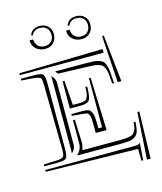

<svg xmlns="http://www.w3.org/2000/svg" viewBox="-109 -789 752 889"><g transform="rotate(-15 266.5 -344.5)"><path d="M290.5 -675.8Q301.8 -707.5 338.9 -707.5Q363.3 -707.5 378.4 -693.1Q393.6 -678.7 393.6 -654.8Q393.6 -629.4 378.4 -613.8Q363.3 -598.1 338.9 -598.1Q311.5 -598.1 294.4 -613.8Q277.3 -629.4 277.3 -654.8H294.9Q294.9 -634.8 307.1 -622.8Q319.3 -610.8 338.9 -610.8Q358.9 -610.8 370.6 -623Q382.3 -635.3 382.3 -654.8Q382.3 -674.8 370.4 -686.5Q358.4 -698.2 338.9 -698.2Q308.1 -698.2 297.9 -672.9ZM115.7 -675.8Q127 -707.5 164.1 -707.5Q188.5 -707.5 203.6 -693.1Q218.8 -678.7 218.8 -654.8Q218.8 -629.4 203.6 -613.8Q188.5 -598.1 164.1 -598.1Q136.7 -598.1 119.6 -613.8Q102.5 -629.4 102.5 -654.8H120.1Q120.1 -634.8 132.3 -622.8Q144.5 -610.8 164.1 -610.8Q184.1 -610.8 195.8 -623Q207.5 -635.3 207.5 -654.8Q207.5 -674.8 195.6 -686.5Q183.6 -698.2 164.1 -698.2Q133.3 -698.2 123 -672.9ZM210 -432.6 218.8 -314.5H252.4Q270 -314.9 277.8 -318.4Q285.6 -321.8 291 -335.9Q296.4 -350.1 296.4 -379.9L305.2 -379.4Q304.7 -328.6 294.9 -315.2Q285.2 -301.8 252.4 -301.8H201.2V-432.6ZM446.8 -362.8 432.1 -586.9 440.4 -587.9 464.4 -362.8ZM429.2 -362.8H420.4L419.4 -379.4Q418 -401.4 416.3 -414.3Q414.6 -427.2 409.7 -438Q404.8 -448.7 399.9 -453.4Q395 -458 382.8 -461.7Q370.6 -465.3 358.4 -466.3Q346.2 -467.3 323.2 -467.8L189.9 -472.2L179.2 -485.4H323.2Q348.6 -485.4 363.5 -484.4Q378.4 -483.4 390.9 -478.8Q403.3 -474.1 408.9 -468.8Q414.6 -463.4 419.2 -449.2Q423.8 -435.1 425.3 -421.1Q426.8 -407.2 428.2 -380.4ZM418.5 -528.8 419.4 -511.2H17.6V-520ZM201.2 -246.1H210L214.4 -135.3Q214.8 -127.9 210.4 -111.8L207.5 -100.6H376Q397.5 -100.6 408.2 -101.1Q418.9 -101.6 431.4 -103.8Q443.8 -106 449 -109.6Q454.1 -113.3 459.5 -120.8Q464.8 -128.4 466.8 -138.7Q468.8 -148.9 470.2 -164.6H479Q477.1 -135.3 473.1 -120.6Q469.2 -106 457.3 -96.7Q445.3 -87.4 428 -85.2Q410.6 -83 376 -83H179.2V-85Q201.2 -106.9 201.2 -135.3ZM252.4 -262.2 201.2 -266.6V-275.4H252.4Q271 -275.4 280.5 -272.7Q290 -270 296.1 -259Q302.2 -248 303.7 -230.7Q305.2 -213.4 305.2 -179.2H322.8V-415H331.1L339.8 -161.6H287.6V-179.2V-187Q287.6 -214.8 286.9 -227.8Q286.1 -240.7 282 -249.3Q277.8 -257.8 272 -259.5Q266.1 -261.2 252.4 -262.2ZM467.3 18.1 459 17.1 458 -39.6 17.6 -47.9V-56.6H446.3Q457.5 -56.6 462.6 -58.3Q467.8 -60.1 472.7 -65.4H473.1ZM484.9 18.6 499 -205.6H508.3L502.4 19.5ZM17.6 -485.4V-493.7H78.6Q114.3 -493.7 122.8 -485.4Q131.3 -477.1 131.3 -441.4V-127Q131.3 -91.3 122.8 -82.8Q114.3 -74.2 78.6 -74.2H17.6V-83L80.6 -85.4Q105.5 -86.4 111.8 -93.5Q118.2 -100.6 118.2 -126L113.8 -441.4Q113.3 -466.3 108.4 -471.7Q103.5 -477.1 78.6 -481ZM174.8 -135.3Q174.8 -117.2 160.6 -103L156.2 -98.6Q157.2 -105 157.2 -127V-441.4Q157.2 -461.9 156.2 -469.2L160.6 -464.8Q174.8 -450.7 174.8 -432.6Z"/></g></svg>

Font: FoglihtenNo03
Style: Regular
Weight: 500
Version: Version 0.59